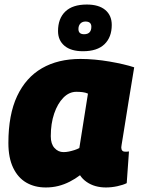

<svg xmlns="http://www.w3.org/2000/svg" viewBox="-20 -817 621 847"><path d="M447 10Q423 10 401.5 4Q380 -2 362 -14.5Q344 -27 333 -44Q312 -28 287.5 -15.5Q263 -3 237 3.5Q211 10 182 10Q133 10 96 -11.5Q59 -33 38 -77Q17 -121 17 -186Q17 -311 55.5 -393Q94 -475 165 -516Q236 -557 335 -557Q366 -557 398.5 -554Q431 -551 463 -545.5Q495 -540 523 -533.5Q551 -527 572 -520Q557 -430 547 -368Q537 -306 531 -268Q525 -230 521.5 -209Q518 -188 516.5 -178.5Q515 -169 515 -167Q515 -158 519 -153Q523 -148 532 -148Q536 -148 540.5 -148Q545 -148 549 -149L539 -9Q523 -1 497.5 4.5Q472 10 447 10ZM330 -164 368 -404Q357 -409 344 -410.5Q331 -412 317 -412Q285 -412 259.5 -386Q234 -360 219 -316Q204 -272 204 -216Q204 -182 220.5 -164Q237 -146 260 -146Q272 -146 284 -148.5Q296 -151 308.5 -155Q321 -159 330 -164ZM346 -591Q293 -591 264.5 -615Q236 -639 236 -680Q236 -735 268 -766Q300 -797 363 -797Q416 -797 444.5 -773Q473 -749 473 -707Q473 -653 441 -622Q409 -591 346 -591ZM351 -666Q367 -666 375 -674.5Q383 -683 383 -699Q383 -722 357 -722Q343 -722 334.5 -713Q326 -704 326 -689Q326 -666 351 -666Z"/></svg>

Font: Georama ExtraBold
Style: Italic
Weight: 800
Italic angle: -9°
Version: Version 1.001